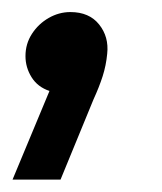

<svg xmlns="http://www.w3.org/2000/svg" viewBox="-35 -142 263 312"><path d="M-14.6 149.8 45.4 5.8Q26.2 -0.6 16.3 -16.5Q6.4 -32.4 6.4 -50.8Q6.4 -70.8 16.9 -87Q27.4 -103.2 44.1 -112.8Q60.8 -122.4 79.4 -122.4Q110 -122.4 126.1 -102.2Q142.2 -82 139.2 -54.6Q137.4 -35.6 131.8 -18.1Q126.2 -0.6 117 19.4L63.4 149.8Z"/></svg>

Font: MuseoModerno Thin
Style: Italic
Weight: 100
Italic angle: -9°
Designer: Pablo Cosgaya, Héctor Gatti, Marcela Romero, and the Authors of The MuseoModerno Project.
Foundry: Omnibus-Type Team
Version: Version 1.003